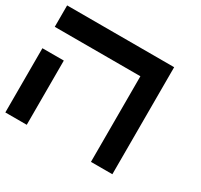

<svg xmlns="http://www.w3.org/2000/svg" viewBox="-133 -798 1017 971"><g transform="rotate(30 375.0 -312.5)"><path d="M625 -625V0H500V-500H0V-625ZM125 -375V0H0V-375Z"/></g></svg>

Font: CraftyPE
Style: Regular
Weight: 400
Designer: Erek Butcher
Foundry: Haunted Coop
Version: Version 0.018;April 4, 2024;FontCreator 15.0.0.2962 64-bit